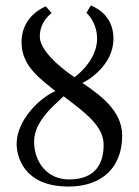

<svg xmlns="http://www.w3.org/2000/svg" viewBox="-20 -672 508 704"><path d="M336 -530C336 -451 260 -393 253 -389C253 -389 126 -471 126 -538C126 -553 128 -591 169 -624L148 -649C114 -634 59 -596 59 -517C59 -428 131 -381 183 -338C118 -309 41 -226 41 -145C41 -97 68 12 231 12C354 12 428 -58 428 -175C428 -267 345 -325 282 -368C298 -374 396 -431 396 -530C396 -604 348 -638 313 -652L297 -625C335 -588 336 -542 336 -530ZM233 -14C156 -14 105 -74 105 -154C105 -193 127 -236 173 -281L213 -319C297 -256 360 -208 360 -141C360 -77 334 -14 233 -14Z"/></svg>

Font: Libertinus Math
Style: Regular
Weight: 400
Designer: Philipp H. Poll, Khaled Hosny
Foundry: Caleb Maclennan
Version: Version 7.050;RELEASE